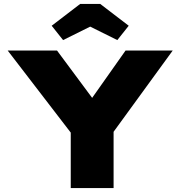

<svg xmlns="http://www.w3.org/2000/svg" viewBox="-20 -957 918 977"><path d="M340 0V-329L354 -264L19 -700H270L518 -366L384 -367L619 -700H859L549 -274L558 -337V0ZM301 -753 243 -826 388 -937H490L635 -826L577 -753L424 -829H454Z"/></svg>

Font: Lexend Giga Black
Style: Regular
Weight: 900
Designer: Bonnie Shaver-Troup, Thomas Jockin
Foundry: Lexend
Version: Version 1.007